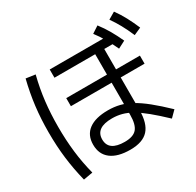

<svg xmlns="http://www.w3.org/2000/svg" viewBox="-189 -1071 1378 1347"><g transform="rotate(-30 500.0 -397.5)"><path d="M508.3 42Q406.7 42 352.5 0.5Q298.3 -41 298.3 -118.7Q298.3 -196.4 352.5 -236.5Q406.7 -276.7 508.3 -276.7Q557.7 -276.7 601.7 -265.9Q645.7 -255 691.7 -229.7Q737.7 -204.4 792.4 -160.4Q847 -116.4 916.7 -49.7L868.6 -1.6Q803.3 -63.6 753.3 -104.6Q703.3 -145.6 662.2 -169.5Q621 -193.3 583.3 -203.3Q545.7 -213.3 505 -213.3Q371.7 -213.3 371.7 -118.7Q371.7 -25.4 501.7 -25.4Q571 -25.4 599.6 -58.9Q628.3 -92.4 628.3 -172V-662H298.3V-728.7H790V-662H701.7V-168.7Q701.7 -59.7 655.3 -8.8Q609 42 508.3 42ZM298.3 -431.3V-496.7H895V-431.3ZM792.9 -612Q766.6 -668.7 742.1 -711.2Q717.6 -753.7 687.6 -792.7L743 -829Q776 -786 802 -740.9Q828 -695.7 852.3 -642.7ZM935.6 -639.3Q911.3 -696 887.4 -739.1Q863.6 -782.3 835.6 -822L891.7 -855Q923.3 -811.3 947.7 -765.5Q972 -719.7 995 -666ZM120.3 60.3Q95 -41.7 83 -140Q71 -238.3 71 -350Q71 -460.3 83 -558.2Q95 -656 120.3 -758.7L195.7 -748Q170.7 -648.7 159.6 -552.5Q148.4 -456.3 148.4 -350Q148.4 -242.7 159.6 -146.3Q170.7 -50 195.7 47Z"/></g></svg>

Font: M PLUS 1 Thin
Style: Regular
Weight: 100
Designer: Coji Morishita
Foundry: UNDERFOREST DESIGN
Version: Version 1.001